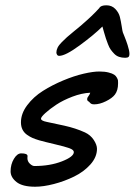

<svg xmlns="http://www.w3.org/2000/svg" viewBox="-20 -687 509 725"><path d="M425.8 -375V-371.6Q425.8 -345.7 414.1 -330.1Q403.8 -316.4 380.1 -304.7Q356.4 -293 335.9 -293Q328.6 -293 325 -294.9Q321.3 -296.9 318.8 -300Q316.4 -303.2 314 -304.2Q309.1 -306.2 309.1 -313.5Q309.1 -317.9 314 -324Q318.8 -330.1 320.8 -336.9Q288.6 -335.4 253.4 -322Q218.3 -308.6 193.1 -292Q168 -275.4 151.4 -260.3Q134.8 -245.1 134.8 -238.8Q134.8 -231 157 -226.6Q179.2 -222.2 222.4 -212.6Q265.6 -203.1 300.8 -187Q321.8 -177.2 334 -158.7Q346.2 -140.1 346.2 -125Q346.2 -93.8 321.3 -65.9Q296.4 -38.1 259.8 -20.3Q223.1 -2.4 183.6 7.8Q144 18.1 112.8 18.1Q64.5 18.1 42.2 0.2Q20 -17.6 20 -40Q20 -66.4 32.5 -87.2Q44.9 -107.9 60.1 -107.9Q84 -107.9 84 -97.7Q84 -96.2 83.7 -93.5Q83.5 -90.8 83.5 -89.8Q83.5 -77.6 92.8 -68.8Q102.1 -60.1 109.9 -60.1Q168.5 -60.1 213.6 -77.6Q258.8 -95.2 258.8 -112.8Q258.8 -121.1 242.4 -127.2Q226.1 -133.3 187.3 -142.3Q148.4 -151.4 127.9 -157.2Q113.3 -161.6 103 -166Q92.8 -170.4 81.8 -178.2Q70.8 -186 64.9 -197.8Q59.1 -209.5 59.1 -225.1Q59.1 -258.3 82.8 -289.8Q106.4 -321.3 142.1 -343.8Q177.7 -366.2 218.8 -383.3Q259.8 -400.4 295.7 -408.7Q331.5 -417 355 -417Q375.5 -417 389.9 -413.3Q404.3 -409.7 411.1 -405Q418 -400.4 421.6 -393.3Q425.3 -386.2 425.5 -383.1Q425.8 -379.9 425.8 -375ZM452.6 -468.8Q439.9 -468.8 429.4 -472.4Q418.9 -476.1 411.4 -483.9Q403.8 -491.7 398.2 -499.5Q392.6 -507.3 387.7 -520.3Q382.8 -533.2 379.9 -541.7Q377 -550.3 372.8 -565.2Q368.7 -580.1 366.7 -586.9Q335.4 -555.7 281.2 -515.9Q227.1 -476.1 203.6 -476.1Q198.2 -476.1 195.6 -480.2Q192.9 -484.4 192.9 -488.8Q192.9 -497.6 197.5 -507.1Q202.1 -516.6 213.6 -528.1Q225.1 -539.6 233.2 -546.9Q241.2 -554.2 259.3 -568.8Q277.3 -583.5 283.7 -588.9Q331.1 -629.4 355 -656.7Q360.4 -667 381.8 -667Q402.3 -667 415.5 -653.1Q428.7 -639.2 432.6 -623.3Q436.5 -607.4 439.5 -588.1Q442.4 -568.8 443.8 -564.9Q444.8 -563 449.2 -551.5Q453.6 -540 456.1 -533.7Q458.5 -527.3 461.9 -516.8Q465.3 -506.3 467 -498Q468.8 -489.7 468.8 -482.9Q468.8 -475.1 465.1 -471.9Q461.4 -468.8 452.6 -468.8Z"/></svg>

Font: Yellowtail
Style: Regular
Weight: 400
Designer: Astigmatic (AOETI)
Foundry: Astigmatic (AOETI)
Version: Version 1.000